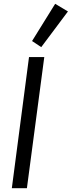

<svg xmlns="http://www.w3.org/2000/svg" viewBox="-20 -985 376 1006"><path d="M132 -686H212L121 1H42ZM148 -770 269 -965 336 -925 196 -738Z"/></svg>

Font: Bellota Text
Style: Bold Italic
Weight: 700
Italic angle: -7.5°
Designer: Kemie Guaida
Foundry: Kemie Guaida
Version: Version 4.001